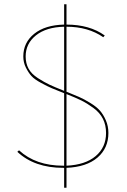

<svg xmlns="http://www.w3.org/2000/svg" viewBox="-20 -778 594 898"><path d="M487 -156Q487 -85 436 -41Q385 3 291 7V100H280V7H276Q141 7 61 -68L69 -75Q147 -3 276 -3H280V-342Q240 -358 222 -365.5Q204 -373 172.5 -390Q141 -407 127 -422.5Q113 -438 101 -462Q89 -486 89 -514Q89 -579 140 -620Q191 -661 280 -663V-758H291V-663Q399 -663 470 -612L463 -604Q392 -653 291 -653V-349Q328 -334 350 -324.5Q372 -315 401.5 -297Q431 -279 447 -261Q463 -243 475 -215.5Q487 -188 487 -156ZM100 -514Q100 -482 113.5 -457Q127 -432 157.5 -412.5Q188 -393 211.5 -382Q235 -371 280 -353V-653Q196 -651 148 -612.5Q100 -574 100 -514ZM291 -3Q379 -7 427.5 -48Q476 -89 476 -156Q476 -193 461.5 -222Q447 -251 417 -273Q387 -295 360.5 -308Q334 -321 291 -338Z"/></svg>

Font: EauTest Hairline
Style: Regular
Weight: 250
Designer: Christian Thalmann (Catharsis Fonts)
Version: Version 0.001;PS 000.001;hotconv 1.0.88;makeotf.lib2.5.64775